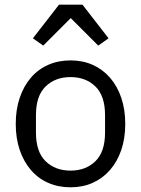

<svg xmlns="http://www.w3.org/2000/svg" viewBox="-20 -785 600 817"><path d="M280 12Q228 12 185 -7Q142 -26 111.5 -61.5Q81 -97 64 -146.5Q47 -196 47 -258Q47 -319 64 -369Q81 -419 111.5 -454.5Q142 -490 185 -509Q228 -528 280 -528Q332 -528 374.5 -509Q417 -490 448 -454.5Q479 -419 496 -369Q513 -319 513 -258Q513 -196 496 -146.5Q479 -97 448 -61.5Q417 -26 374.5 -7Q332 12 280 12ZM280 -59Q345 -59 386 -99Q427 -139 427 -221V-295Q427 -377 386 -417Q345 -457 280 -457Q215 -457 174 -417Q133 -377 133 -295V-221Q133 -139 174 -99Q215 -59 280 -59ZM331 -765 442 -622 398 -591 281 -708 164 -591 120 -622 231 -765Z"/></svg>

Font: IBM Plex Sans Thai
Style: Regular
Weight: 400
Designer: Mike Abbink, Paul van der Laan, Pieter van Rosmalen, Ben Mitchell, Mark Frömberg
Foundry: Bold Monday
Version: Version 1.2